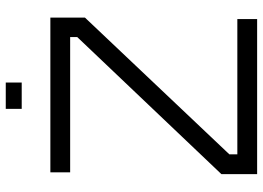

<svg xmlns="http://www.w3.org/2000/svg" viewBox="-140 -750 891 650"><g transform="rotate(-90 305.0 -425.5)"><path d="M107 -94V-67H565V0H40V-121L504 -609V-633H46V-700H570V-583ZM261 -851H350V-797H261Z"/></g></svg>

Font: Turret Road Medium
Style: Regular
Weight: 500
Designer: Noponies
Foundry: Noponies
Version: Version 1.001; ttfautohint (v1.8)